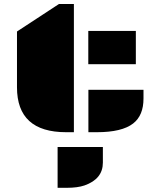

<svg xmlns="http://www.w3.org/2000/svg" viewBox="-20 -650 789 944"><path d="M305.2 0Q63.5 0 63.5 -220.7V-495.1L270 -630.4H343.3V0ZM414.1 -498H647.9V-334.5H414.1ZM414.6 -208.5H685.5V-165.5Q685.5 -82.5 634.8 -43Q579.6 0 456.5 0H414.6ZM485.8 72.8V149.4Q485.8 230 395.5 261.7Q361.3 273.4 308.6 273.4H263.2V72.8Z"/></svg>

Font: Plaster
Style: Regular
Weight: 400
Designer: Eben Sorkin
Foundry: Eben Sorkin
Version: Version 1.007